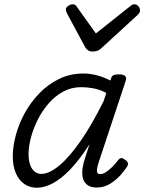

<svg xmlns="http://www.w3.org/2000/svg" viewBox="-20 -864 677 901"><path d="M153 17Q119 17 93.5 -1Q68 -19 54 -52Q40 -85 40 -130Q40 -176 54 -229Q68 -282 96 -333Q124 -384 164.5 -426Q205 -468 257 -493.5Q309 -519 372 -519Q402 -519 435 -510.5Q468 -502 498 -486L501 -496Q505 -508 513.5 -511.5Q522 -515 537 -515Q561 -515 568 -506.5Q575 -498 569 -482L442 -99Q436 -79 435 -67.5Q434 -56 438 -51.5Q442 -47 450 -47Q463 -47 477 -56Q491 -65 506 -80Q521 -95 534 -112Q541 -121 548 -122Q555 -123 564 -116Q578 -108 580 -99.5Q582 -91 577 -83Q567 -67 546.5 -43.5Q526 -20 497.5 -2Q469 16 434 16Q404 16 388 2.5Q372 -11 368 -32Q364 -53 368 -78Q372 -103 381 -128Q386 -143 390.5 -157.5Q395 -172 400 -187Q355 -117 312.5 -72Q270 -27 230 -5Q190 17 153 17ZM114 -141Q114 -113 121 -92Q128 -71 141.5 -59.5Q155 -48 174 -48Q211 -48 258 -87Q305 -126 358 -202Q411 -278 466 -389L479 -428Q445 -445 415.5 -450Q386 -455 361 -455Q315 -455 276.5 -434Q238 -413 208 -378.5Q178 -344 157 -302Q136 -260 125 -218Q114 -176 114 -141ZM611 -844Q621 -844 629 -835Q637 -826 637 -816Q637 -808 634 -803.5Q631 -799 627 -795L458 -640Q447 -629 436.5 -625.5Q426 -622 413 -622Q403 -622 394.5 -627Q386 -632 380 -642L295 -800Q292 -806 290.5 -811Q289 -816 289 -819Q289 -830 301 -837Q313 -844 320 -844Q329 -844 334 -840Q339 -836 342 -830L430 -707L586 -831Q593 -836 598 -840Q603 -844 611 -844Z"/></svg>

Font: Playwrite US Trad Light
Style: Regular
Weight: 300
Designer: Veronika Burian, José Scaglione
Foundry: TypeTogether
Version: Version 1.003